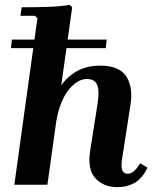

<svg xmlns="http://www.w3.org/2000/svg" viewBox="-20 -760 646 790"><path d="M557 -88 587 -70Q564 -24 533 -7Q502 10 464 10Q406 10 372.5 -26.5Q339 -63 351 -140L381 -330Q387 -368 384.5 -391Q382 -414 370.5 -424.5Q359 -435 337 -435Q319 -435 300.5 -424.5Q282 -414 264.5 -393Q247 -372 233.5 -340Q220 -308 212 -264L175 0H39L134 -685L124 -695H64L69 -730Q116 -730 171.5 -731.5Q227 -733 267 -740L277 -730L232 -409Q260 -448 300 -469Q340 -490 392 -490Q470 -490 499 -446.5Q528 -403 517 -330L482 -104Q477 -69 484.5 -57Q492 -45 505 -45Q520 -45 532.5 -57Q545 -69 557 -88ZM29 -597H419L415 -562H25Z"/></svg>

Font: Brygada 1918
Style: Italic
Weight: 400
Italic angle: -8°
Designer: Mateusz Machalski | Borys Kosmynka | Przemek Hoffer
Foundry: NIEPODLEGLA 2018
Version: Version 3.006